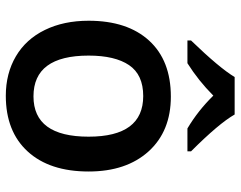

<svg xmlns="http://www.w3.org/2000/svg" viewBox="-102 -704 816 651"><g transform="rotate(90 305.5 -378.0)"><path d="M561 -271Q561 -138.7 493.2 -64.5Q425.3 9.8 304.2 9.8Q228.5 9.8 170.4 -24.4Q112.3 -58.6 81.1 -122.6Q49.8 -186.5 49.8 -271Q49.8 -402.3 117.2 -476.1Q184.6 -549.8 307.1 -549.8Q424.3 -549.8 492.7 -474.4Q561 -398.9 561 -271ZM168 -271Q168 -84 306.2 -84Q442.9 -84 442.9 -271Q442.9 -456.1 305.2 -456.1Q232.9 -456.1 200.4 -408.2Q168 -360.4 168 -271ZM415 -606Q355 -641.6 303.7 -693.8Q253.4 -643.6 193.8 -606H116.7V-618.2Q210 -714.8 240.7 -766.1H367.7Q398.4 -712.4 492.7 -618.2V-606Z"/></g></svg>

Font: f0_32663          
Style: Regular
Weight: 600
Foundry: Ascender Corporation
Version: Version 1.10